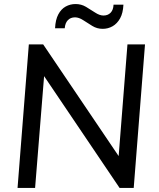

<svg xmlns="http://www.w3.org/2000/svg" viewBox="-20 -932 788 952"><path d="M67 0 123 -712H194L592 -123L565 -116L612 -712H699L643 0H573L176 -588L202 -596L154 0ZM253 -792Q255 -834 269 -860.5Q283 -887 305.5 -899.5Q328 -912 355 -912Q383 -912 406.5 -898Q430 -884 452 -869.5Q474 -855 493 -855Q515 -855 528.5 -869Q542 -883 543 -909H592Q590 -867 575.5 -841Q561 -815 538.5 -802Q516 -789 489 -789Q461 -789 437.5 -803.5Q414 -818 392.5 -832Q371 -846 352 -846Q330 -846 316.5 -832Q303 -818 301 -792Z"/></svg>

Font: Muli Medium
Style: Italic
Weight: 500
Italic angle: -4.541°
Designer: Vernon Adams
Foundry: Vernon Adams
Version: Version 2.100; ttfautohint (v1.8.1.43-b0c9)